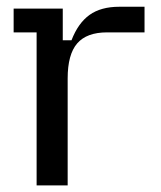

<svg xmlns="http://www.w3.org/2000/svg" viewBox="-20 -560 486 580"><path d="M90.6 0V-462.2H21.2V-534H169.6V-438.4H196Q216 -490.2 250.4 -514.9Q284.8 -539.6 340.4 -539.6H416.6V-462.2H303.4Q242 -462.2 213.2 -428.9Q184.4 -395.6 184.4 -323V0Z"/></svg>

Font: Mozilla Headline ExtraLight
Style: Regular
Weight: 200
Designer: Studio DRAMA
Foundry: Studio DRAMA
Version: Version 1.000